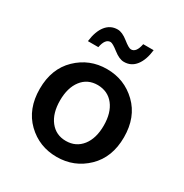

<svg xmlns="http://www.w3.org/2000/svg" viewBox="-166 -833 932 975"><g transform="rotate(30 300.0 -346.0)"><path d="M246.1 -704.1Q272.9 -704.1 307.1 -676.8Q341.3 -649.4 354 -649.9Q384.8 -649.9 395 -704.1H456.1Q449.2 -644 422.9 -610.4Q396.5 -576.7 354 -577.1Q327.1 -577.1 293 -604Q258.8 -630.9 246.1 -630.9Q215.3 -630.9 205.1 -577.1H144Q151.4 -637.7 177.7 -670.9Q204.1 -704.1 246.1 -704.1ZM299.8 -409.2Q240.2 -409.2 206.1 -364.7Q171.9 -320.3 171.9 -245.6Q171.9 -170.9 206.5 -126.5Q241.2 -82 299.8 -82Q358.4 -82 393.6 -126.5Q428.2 -170.9 428.2 -245.6Q428.2 -320.3 394 -364.3Q359.9 -408.2 299.8 -409.2ZM299.8 -502.9Q402.3 -502.9 474.6 -433.1Q546.9 -363.3 546.9 -245.6Q546.9 -127.9 474.6 -58.1Q402.3 11.7 299.8 11.7Q197.3 11.7 125.5 -57.6Q53.2 -127.9 53.2 -245.6Q53.2 -363.3 125.5 -433.1Q197.8 -502.9 299.8 -502.9Z"/></g></svg>

Font: SourceCodePro-Semibold
Style: Regular
Weight: 600
Monospace: yes
Designer: Paul D. Hunt
Foundry: Adobe Systems Incorporated
Version: Version 1.009;PS 1.000;hotconv 1.0.70;makeotf.lib2.5.5900